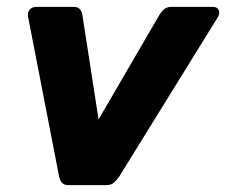

<svg xmlns="http://www.w3.org/2000/svg" viewBox="-20 -540 660 560"><path d="M181.1 0Q165.8 0 160.1 -7.6Q154.4 -15.2 152.4 -25L61.8 -491.6Q59.8 -504 66.6 -512Q73.4 -520 87.6 -520H194.1Q206.9 -520 212.9 -513.3Q218.9 -506.6 220.2 -496.8L267.5 -191.7L446.6 -499.4Q450.5 -505.9 458.6 -512.9Q466.6 -520 479.8 -520H600.6Q613.4 -520 617.9 -510.6Q622.5 -501.1 614.7 -489L327.7 -25Q320.7 -15.2 312.6 -7.6Q304.4 0 289 0Z"/></svg>

Font: Rubik Light
Style: Italic
Weight: 300
Italic angle: -12°
Designer: Hubert and Fischer
Foundry: Hubert and Fischer
Version: Version 2.300;gftools[0.9.30]